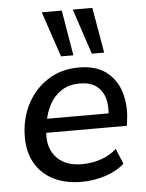

<svg xmlns="http://www.w3.org/2000/svg" viewBox="-54 -799 645 851"><g transform="rotate(-5 268.5 -373.0)"><path d="M275 9Q203 9 150.5 -17.5Q98 -44 69.5 -93Q41 -142 41 -209Q41 -289 74 -354Q107 -419 166.5 -458Q226 -497 305 -497Q383 -497 428.5 -461.5Q474 -426 491 -368.5Q508 -311 499 -245L496 -221H121L129 -283H436L418 -269Q425 -313 415.5 -348Q406 -383 379 -404.5Q352 -426 304 -426Q255 -426 221.5 -403.5Q188 -381 169.5 -346Q151 -311 144 -272L140 -245Q131 -191 145.5 -152Q160 -113 195 -91Q230 -69 282 -69Q327 -69 366.5 -82Q406 -95 438 -123L466 -55Q432 -24 380.5 -7.5Q329 9 275 9ZM369 -553 302 -755H389L424 -553ZM232 -553 164 -755H253L287 -553Z"/></g></svg>

Font: Nunito Sans 12pt ExtraLight 12pt SemiBold
Style: Italic
Weight: 600
Italic angle: -9°
Version: Version 3.101;gftools[0.9.27]